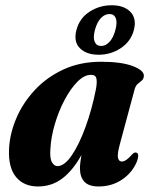

<svg xmlns="http://www.w3.org/2000/svg" viewBox="-20 -682 560 712"><path d="M424.5 -147.5Q414.5 -110.5 417.5 -96.8Q420.5 -83 432 -83Q447.5 -83 470.5 -110Q477.5 -117 482.5 -116.5Q499.5 -116 487.5 -82.5Q470 -41 432.2 -15.8Q394.5 9.5 346 9.5Q309 9.5 292.8 -8.2Q276.5 -26 276.5 -57.5Q276.5 -77 282 -107Q249.5 -49 210.5 -19.8Q171.5 9.5 121 9.5Q68.5 9.5 39.5 -25.5Q10.5 -60.5 13.5 -128.5Q16 -185.5 40.2 -242.8Q64.5 -300 108.8 -347.8Q153 -395.5 215 -424.2Q277 -453 355 -453Q430.5 -453 472.8 -436.8Q515 -420.5 513.5 -400Q512.5 -388.5 505.5 -383Q498.5 -377.5 490.8 -371Q483 -364.5 479 -350ZM167 -131.5Q164 -96.5 172.2 -81.2Q180.5 -66 193 -66Q219 -66 246.2 -106Q273.5 -146 297.2 -211.2Q321 -276.5 336 -352.5Q340.5 -377 337.5 -390.8Q334.5 -404.5 317.5 -404.5Q292.5 -404.5 267 -378.8Q241.5 -353 219.8 -312Q198 -271 183.8 -223.2Q169.5 -175.5 167 -131.5ZM345.5 -479Q301 -479 276.5 -503Q252 -527 263.5 -571Q275 -614.5 312 -638.5Q349 -662.5 394 -662.5Q440 -662.5 463.8 -637.8Q487.5 -613 476.5 -571Q465.5 -528.5 428.5 -503.8Q391.5 -479 345.5 -479ZM386 -630Q369 -630 354.5 -615.2Q340 -600.5 332 -571Q324.5 -542 331.2 -526.8Q338 -511.5 355 -511.5Q372 -511.5 386.2 -527Q400.5 -542.5 408 -571Q415.5 -600 409.2 -615Q403 -630 386 -630Z"/></svg>

Font: Fraunces 144pt S050
Style: Bold Italic
Weight: 700
Italic angle: -16°
Version: Version 1.000; ttfautohint (v1.8.3)